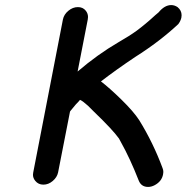

<svg xmlns="http://www.w3.org/2000/svg" viewBox="-20 -726 736 757"><path d="M564 11Q537 11 527 -14Q493 -101 456 -167L449 -180Q424 -215 350 -286L333 -303Q330 -306 328 -308Q326 -310 324 -311.5Q322 -313 321 -314Q307 -327 296 -332H295L292 -328Q282 -319 258 -289L256 -286L209 -46Q205 -27 188 -12.5Q171 2 151 2Q131 2 119 -13Q110 -24 110 -37Q110 -41 111 -46L228 -649Q232 -669 249.5 -683.5Q267 -698 287 -698Q307 -698 318 -684Q327 -673 327 -659Q327 -654 326 -649L286 -444Q364 -511 448 -560Q490 -584 519 -605Q554 -631 592 -666L605 -677Q629 -706 655 -706Q668 -706 680 -698Q696 -685 696 -666Q696 -661 695 -656Q692 -643 683 -631Q609 -562 514 -502Q439 -452 378 -405Q411 -380 459 -333Q507 -286 529 -252Q584 -163 621 -63Q624 -56 624 -48Q624 -44 623 -39Q618 -11 590 4Q577 11 564 11Z"/></svg>

Font: Bad Comic
Style: Italic
Weight: 400
Italic angle: -11°
Designer: GGBotNet
Foundry: GGBotNet
Version: 0.95